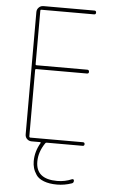

<svg xmlns="http://www.w3.org/2000/svg" viewBox="-62 -772 624 1033"><g transform="rotate(5 250.0 -255.0)"><path d="M129.9 0Q115.2 0 105 -9.8Q94.7 -19.5 94.7 -35.2V-695.3Q94.7 -710 105 -720.2Q115.2 -730.5 129.9 -730.5H405.3Q415 -730.5 415 -720.2Q415 -710 405.3 -710H120.1Q115.2 -710 115.2 -705.1V-415Q115.2 -410.2 120.1 -410.2H394.5Q404.3 -410.2 404.8 -399.9Q405.3 -389.6 394.5 -389.6H120.1Q115.2 -389.6 115.2 -384.8V-25.4Q115.2 -20.5 120.1 -19.5H405.3Q415 -19.5 415 -9.8Q415 0 405.3 0H210.9Q206.1 0 203.1 4.9Q169.9 53.7 169.9 105.5Q169.9 200.2 285.2 200.2Q327.1 200.2 365.2 183.6Q369.1 182.6 372.1 184.6Q375 186.5 375 191.4Q375 203.1 365.2 206.1Q326.2 219.7 285.2 219.7Q244.1 219.7 214.8 208.5Q185.5 197.3 172.9 178.2Q160.2 159.2 155.3 141.6Q150.4 124 150.4 105.5Q150.4 52.7 178.7 4.9Q179.7 3.9 178.7 2Q177.7 0 176.8 0Z"/></g></svg>

Font: Rounded-L Mgen+ 2m thin
Style: Regular
Weight: 100
Designer: [Source Han Sans]
Ryoko NISHIZUKA  (kana & ideographs); Paul D. Hunt (Latin, Greek & Cyrillic); Wenlong ZHANG  (bopomofo
Version: Version 1.059.20150602